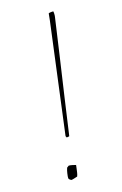

<svg xmlns="http://www.w3.org/2000/svg" viewBox="-105 -700 479 754"><g transform="rotate(-15 134.5 -323.0)"><path d="M114 -160 111 -166 169 -620 172 -649Q176 -651 182.5 -651.5Q189 -652 191 -652Q192 -652 192.5 -643Q193 -634 192 -629Q182 -559 170.5 -478.5Q159 -398 147 -317Q135 -236 125 -162Q119 -160 114 -160ZM88 6Q80 1 79 -1Q78 -6 78.5 -11.5Q79 -17 80 -24Q81 -29 82 -34.5Q83 -40 85 -45L93 -51Q100 -51 107 -49.5Q114 -48 122 -46Q121 -44 121 -40Q121 -36 120 -32Q119 -25 118 -17Q117 -9 114 -1Q107 1 100 3.5Q93 6 88 6Z"/></g></svg>

Font: Labrada Thin
Style: Italic
Weight: 100
Italic angle: -7°
Designer: Mercedes Jáuregui
Foundry: Omnibus-Type Team
Version: Version 1.000; ttfautohint (v1.8.4.7-5d5b)